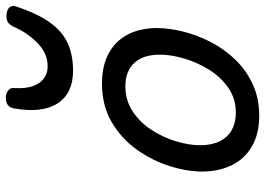

<svg xmlns="http://www.w3.org/2000/svg" viewBox="-145 -743 907 657"><g transform="rotate(-90 308.5 -414.5)"><path d="M241 19Q179 19 136 -6Q93 -31 71.5 -75.5Q50 -120 50 -176Q50 -229 69 -288.5Q88 -348 125.5 -400.5Q163 -453 219.5 -486Q276 -519 351 -519Q413 -519 455.5 -495.5Q498 -472 519.5 -429.5Q541 -387 541 -331Q541 -291 529.5 -243.5Q518 -196 494.5 -149.5Q471 -103 435 -65Q399 -27 350.5 -4Q302 19 241 19ZM251 -61Q300 -61 337 -87Q374 -113 399 -153.5Q424 -194 437 -238.5Q450 -283 450 -321Q450 -360 437 -386Q424 -412 400 -425.5Q376 -439 343 -439Q293 -439 255 -413.5Q217 -388 191.5 -348Q166 -308 153 -264Q140 -220 140 -183Q140 -144 153.5 -116.5Q167 -89 192 -75Q217 -61 251 -61ZM395 -618Q318 -618 283.5 -670.5Q249 -723 266 -820Q269 -835 278 -841.5Q287 -848 302 -848Q318 -848 327.5 -840Q337 -832 336 -820Q332 -765 352.5 -735Q373 -705 410 -705Q454 -705 489 -739Q524 -773 543 -816Q551 -834 559.5 -840Q568 -846 582 -846Q601 -846 610.5 -837Q620 -828 615 -813Q591 -741 561 -698.5Q531 -656 490.5 -637Q450 -618 395 -618Z"/></g></svg>

Font: Playwrite SK
Style: Regular
Weight: 400
Designer: Veronika Burian, José Scaglione
Foundry: TypeTogether
Version: Version 1.002